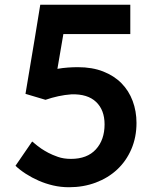

<svg xmlns="http://www.w3.org/2000/svg" viewBox="-20 -768 636 806"><path d="M527 -625H246L221 -479Q244 -483 265.5 -484.5Q287 -486 307 -486Q367 -486 413 -468Q459 -450 490 -418.5Q521 -387 537 -344Q553 -301 553 -252Q553 -192 531.5 -142Q510 -92 472 -56.5Q434 -21 382 -1.5Q330 18 270 18Q235 18 203 10.5Q171 3 142.5 -9.5Q114 -22 89 -38Q64 -54 45 -72L115 -174Q140 -153 153.5 -144Q167 -135 183 -126.5Q199 -118 223 -109.5Q247 -101 278 -101Q346 -101 382.5 -141Q419 -181 419 -246Q419 -306 383.5 -340Q348 -374 280 -372Q252 -370 224.5 -364Q197 -358 171 -349L87 -374Q134 -653 149 -748H527Z"/></svg>

Font: SpoqaHanSansJP-Bold
Style: Regular
Weight: 700
Designer: [Source Han Sans]
Ryoko NISHIZUKA  (kana & ideographs); Paul D. Hunt (Latin, Greek & Cyrillic); Wenlong ZHANG  (bopomofo
Foundry: Spoqa (http://bi.spoqa.com)
Version: Version 1.002.20150607